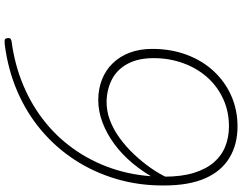

<svg xmlns="http://www.w3.org/2000/svg" viewBox="-131 -928 1074 852"><g transform="rotate(90 406.0 -502.0)"><path d="M541 -1019Q621 -1019 680.5 -983Q740 -947 771.5 -875Q803 -803 803 -693Q804 -583 774.5 -482.5Q745 -382 690 -297.5Q635 -213 558 -148Q481 -83 384.5 -41.5Q288 0 177 14Q162 15 156.5 14Q151 13 149 1Q148 -9 153 -12.5Q158 -16 168 -17Q270 -31 360 -69Q450 -107 524 -167Q598 -227 652 -308Q706 -389 735 -485.5Q764 -582 764 -693Q764 -771 747 -825.5Q730 -880 700 -914.5Q670 -949 629 -965Q588 -981 541 -981Q474 -981 418 -955Q362 -929 322 -883.5Q282 -838 260 -777Q238 -716 238 -647Q238 -579 262.5 -532.5Q287 -486 330 -463Q373 -440 428 -438Q471 -437 512.5 -452.5Q554 -468 592.5 -496Q631 -524 664.5 -559.5Q698 -595 725 -633.5Q752 -672 770 -711L774 -656Q744 -601 705 -554Q666 -507 620 -473Q574 -439 524 -420Q474 -401 424 -401Q375 -401 333 -417.5Q291 -434 260.5 -465.5Q230 -497 213.5 -541Q197 -585 197 -641Q197 -724 223 -793.5Q249 -863 296 -913.5Q343 -964 405.5 -991.5Q468 -1019 541 -1019Z"/></g></svg>

Font: Playwrite AU QLD Thin
Style: Regular
Weight: 250
Designer: Veronika Burian, José Scaglione
Foundry: TypeTogether
Version: Version 1.002